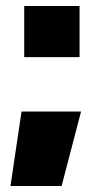

<svg xmlns="http://www.w3.org/2000/svg" viewBox="-20 -502 306 642"><path d="M61 -311V-482H246V-311ZM15 120 52 -129H251L186 120Z"/></svg>

Font: Kanit Black
Style: Regular
Weight: 900
Designer: Katatrad Team
Foundry: CadsonDemak
Version: Version 2.000; ttfautohint (v1.8.3)